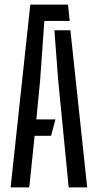

<svg xmlns="http://www.w3.org/2000/svg" viewBox="-20 -820 428 840"><path d="M26.5 0 112.5 -800H277.5L285 -728.5H174L155.5 -468L139 -297.5H222.5L203.5 -226H131.5L108 0ZM280.5 0 234.5 -469.5 218 -687.5H288L361.5 0Z"/></svg>

Font: Big Shoulders Stencil Text
Style: Regular
Weight: 400
Designer: Patric King
Foundry: XO Type Co
Version: Version 1.000